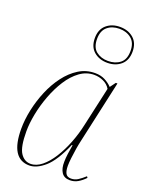

<svg xmlns="http://www.w3.org/2000/svg" viewBox="-152 -888 755 976"><g transform="rotate(20 225.0 -400.0)"><path d="M131 10Q29 10 29 -152Q29 -201 40.5 -255Q52 -309 73.5 -360.5Q95 -412 126.5 -454Q158 -496 198 -521Q238 -546 286 -546Q317 -546 340 -534Q363 -522 379 -505L401 -535H410L336 -200Q331 -179 326.5 -152Q322 -125 319 -98.5Q316 -72 316 -56Q316 -29 324 -14.5Q332 0 353 0Q373 0 389.5 -10.5Q406 -21 426 -39L431 -32Q413 -13 393.5 -1.5Q374 10 350 10Q319 10 305 -11.5Q291 -33 292 -69Q292 -87 295.5 -113.5Q299 -140 303 -162H299Q257 -65 213.5 -27.5Q170 10 131 10ZM134 0Q165 0 194.5 -24Q224 -48 249.5 -88.5Q275 -129 294.5 -179Q314 -229 325 -281L372 -492Q359 -514 335 -525Q311 -536 285 -536Q243 -536 207.5 -510Q172 -484 144.5 -441Q117 -398 97.5 -346Q78 -294 68 -242.5Q58 -191 58 -148Q58 -64 79 -32Q100 0 134 0ZM325 -616Q281 -616 252 -641Q223 -666 223 -713Q223 -760 252 -785Q281 -810 325 -810Q369 -810 398 -785Q427 -760 427 -713Q427 -666 398 -641Q369 -616 325 -616ZM325 -626Q364 -626 390 -646.5Q416 -667 416 -713Q416 -757 390 -778.5Q364 -800 325 -800Q286 -800 260.5 -778.5Q235 -757 235 -713Q235 -667 261 -646.5Q287 -626 325 -626Z"/></g></svg>

Font: Noto Serif Display SemiCondensed Thin
Style: Italic
Weight: 100
Width: 4
Italic angle: -12°
Designer: Monotype Design Team
Foundry: Monotype Imaging Inc.
Version: Version 2.009